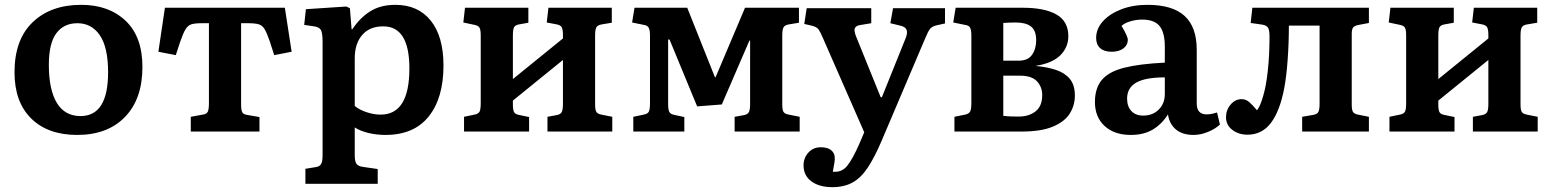

<svg xmlns="http://www.w3.org/2000/svg" viewBox="-20 -544 6421 794"><path d="M299 14Q178 14 109 -54Q40 -122 40 -245Q40 -380 115 -452Q190 -524 316 -524Q430 -524 499.5 -458Q569 -392 569 -267Q569 -135 497 -60.5Q425 14 299 14ZM313 -64Q427 -64 427 -245Q427 -348 393 -398Q359 -448 300 -448Q244 -448 213 -406.5Q182 -365 182 -276Q182 -173 215 -118.5Q248 -64 313 -64Z M769 0V-61L818 -70Q834 -72 839 -81.5Q844 -91 844 -118V-448H815Q786 -448 771.5 -443.5Q757 -439 747 -422.5Q737 -406 724 -368L707 -316L635 -330L662 -512H1158L1186 -330L1114 -316L1096 -372Q1084 -407 1074.5 -423Q1065 -439 1050 -443.5Q1035 -448 1006 -448H977V-112Q977 -90 981.5 -80.5Q986 -71 1001 -69L1053 -60V0Z M1243 216V154L1286 147Q1301 145 1307.5 135Q1314 125 1314 99V-371Q1314 -408 1307 -420Q1300 -432 1279 -435L1238 -441L1245 -506L1412 -517L1427 -510L1434 -423H1437Q1469 -471 1511.5 -497.5Q1554 -524 1615 -524Q1709 -524 1761.5 -458.5Q1814 -393 1814 -273Q1814 -139 1753 -62.5Q1692 14 1574 14Q1538 14 1504 6Q1470 -2 1447 -17V98Q1447 122 1453.5 132.5Q1460 143 1480 146L1542 155V216ZM1554 -70Q1673 -70 1673 -261Q1673 -435 1565 -435Q1508 -435 1477.5 -399Q1447 -363 1447 -303V-106Q1464 -91 1494.5 -80.5Q1525 -70 1554 -70Z M1899 0V-61L1942 -70Q1958 -73 1963 -82Q1968 -91 1968 -118V-397Q1968 -421 1963 -429.5Q1958 -438 1943 -441L1896 -451L1903 -512H2165V-450L2126 -443Q2110 -440 2105.5 -430.5Q2101 -421 2101 -396V-217L2308 -385V-400Q2308 -422 2303 -431Q2298 -440 2283 -443L2241 -451L2248 -512H2510V-450L2468 -443Q2451 -440 2446 -430.5Q2441 -421 2441 -397V-112Q2441 -90 2446 -81.5Q2451 -73 2467 -70L2512 -61V0H2244V-61L2282 -68Q2298 -71 2303 -80.5Q2308 -90 2308 -115V-296L2101 -128V-112Q2101 -90 2105.5 -81Q2110 -72 2125 -69L2168 -60V0Z M2599 0V-61L2642 -70Q2658 -73 2663 -82Q2668 -91 2668 -118V-397Q2668 -420 2662.5 -429.5Q2657 -439 2643 -441L2594 -451L2604 -512H2822L2936 -226L2939 -224L3061 -512H3284V-450L3242 -443Q3225 -440 3220 -430.5Q3215 -421 3215 -397V-112Q3215 -90 3220 -81.5Q3225 -73 3242 -70L3287 -61V0H3018V-61L3057 -68Q3072 -71 3077 -80.5Q3082 -90 3082 -115V-376H3079L2965 -112L2863 -104L2749 -380L2743 -381V-112Q2743 -90 2748 -81Q2753 -72 2768 -69L2810 -60V0Z M3422 230Q3368 230 3335.5 206Q3303 182 3303 140Q3303 109 3323 87Q3343 65 3374 65Q3402 65 3416.5 76.5Q3431 88 3432 106Q3433 114 3430.5 129.5Q3428 145 3424 166Q3460 170 3482.5 143Q3505 116 3534 50L3554 3L3383 -387Q3372 -413 3365 -422.5Q3358 -432 3340 -437L3306 -445L3316 -510H3583V-448L3541 -441Q3521 -439 3515.5 -428Q3510 -417 3522 -389L3622 -142H3627L3724 -383Q3734 -406 3729.5 -419.5Q3725 -433 3703 -438L3662 -448L3673 -510H3888V-447L3852 -439Q3835 -435 3826.5 -425Q3818 -415 3805 -383L3626 38Q3597 106 3569 148.5Q3541 191 3506 210.5Q3471 230 3422 230Z M3927 0V-61L3971 -70Q3986 -73 3991.5 -82Q3997 -91 3997 -118V-397Q3997 -419 3992 -429Q3987 -439 3971 -441L3922 -451L3932 -512H4209Q4300 -512 4349 -484Q4398 -456 4398 -394Q4398 -349 4365.5 -316Q4333 -283 4265 -272V-271Q4310 -267 4346.5 -255Q4383 -243 4404 -218Q4425 -193 4425 -149Q4425 -108 4404 -74.5Q4383 -41 4334.5 -20.5Q4286 0 4204 0ZM4129 -293H4192Q4231 -293 4248 -317.5Q4265 -342 4265 -378Q4265 -418 4243.5 -434.5Q4222 -451 4181 -451Q4168 -451 4154 -450.5Q4140 -450 4129 -449ZM4193 -62Q4235 -62 4262.5 -83.5Q4290 -105 4290 -151Q4290 -184 4268.5 -207.5Q4247 -231 4199 -231H4129V-65Q4145 -63 4161.5 -62.5Q4178 -62 4193 -62Z M4656 14Q4588 14 4548 -23Q4508 -60 4508 -122Q4508 -180 4537 -214Q4566 -248 4629.5 -264Q4693 -280 4797 -285V-351Q4797 -409 4775.5 -436Q4754 -463 4703 -463Q4679 -463 4655 -456Q4631 -449 4618 -437Q4644 -394 4644 -379Q4644 -358 4626 -344Q4608 -330 4577 -330Q4546 -330 4529.5 -345Q4513 -360 4513 -387Q4513 -425 4541 -456Q4569 -487 4617 -505.5Q4665 -524 4725 -524Q4829 -524 4879 -478Q4929 -432 4929 -338V-116Q4929 -71 4970 -71Q4989 -71 5013 -79L5025 -29Q5006 -11 4975.5 1.5Q4945 14 4916 14Q4870 14 4843 -8.5Q4816 -31 4810 -71Q4786 -32 4748.5 -9Q4711 14 4656 14ZM4708 -66Q4747 -66 4772 -91Q4797 -116 4797 -155V-224Q4717 -224 4679 -202.5Q4641 -181 4641 -136Q4641 -104 4658.5 -85Q4676 -66 4708 -66Z M5139 13Q5102 13 5076 -7Q5050 -27 5050 -59Q5050 -89 5069 -111.5Q5088 -134 5115 -134Q5132 -134 5146.5 -121.5Q5161 -109 5178 -88Q5191 -102 5204 -148Q5216 -188 5223 -252.5Q5230 -317 5230 -393Q5230 -419 5224 -429Q5218 -439 5201 -442L5152 -449L5159 -512H5641V-449L5599 -441Q5582 -438 5576 -430.5Q5570 -423 5570 -404V-112Q5570 -90 5575 -81.5Q5580 -73 5596 -70L5641 -61V0H5365V-61L5411 -69Q5427 -72 5432 -81Q5437 -90 5437 -115V-438H5310Q5310 -366 5305 -297Q5300 -228 5291 -180Q5273 -85 5236 -36Q5199 13 5139 13Z M5726 0V-61L5769 -70Q5785 -73 5790 -82Q5795 -91 5795 -118V-397Q5795 -421 5790 -429.5Q5785 -438 5770 -441L5723 -451L5730 -512H5992V-450L5953 -443Q5937 -440 5932.5 -430.5Q5928 -421 5928 -396V-217L6135 -385V-400Q6135 -422 6130 -431Q6125 -440 6110 -443L6068 -451L6075 -512H6337V-450L6295 -443Q6278 -440 6273 -430.5Q6268 -421 6268 -397V-112Q6268 -90 6273 -81.5Q6278 -73 6294 -70L6339 -61V0H6071V-61L6109 -68Q6125 -71 6130 -80.5Q6135 -90 6135 -115V-296L5928 -128V-112Q5928 -90 5932.5 -81Q5937 -72 5952 -69L5995 -60V0Z"/></svg>

Font: Literata SemiBold
Style: Regular
Weight: 600
Designer: Latin by Veronika Burian and Jose Scaglione. Greek by Irene Vlachou. Cyrillic by Vera Evstafieva.
Foundry: TypeTogether
Version: Version 3.103; ttfautohint (v1.8.4.7-5d5b);gftools[0.9.29]